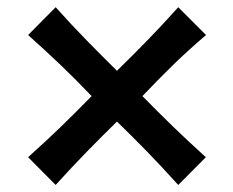

<svg xmlns="http://www.w3.org/2000/svg" viewBox="-20 -592 653 537"><path d="M135.7 -74.7 58.6 -152.3Q109.4 -197.8 151.9 -239Q194.3 -280.3 236.3 -323.2Q193.8 -367.7 151.9 -408Q109.9 -448.2 58.6 -494.1L135.7 -571.8Q181.2 -521 222.7 -478.8Q264.2 -436.5 307.1 -394Q350.6 -436.5 391.8 -478.8Q433.1 -521 478.5 -571.8L556.2 -494.1Q504.4 -449.7 462.4 -408.7Q420.4 -367.7 378.4 -323.2Q420.4 -280.3 462.9 -239Q505.4 -197.8 555.7 -152.3L478.5 -74.7Q432.6 -125.5 391.6 -167.7Q350.6 -210 307.1 -252Q264.2 -210 222.9 -167.7Q181.6 -125.5 135.7 -74.7Z"/></svg>

Font: Pinar DS4-Medium
Style: Regular
Weight: 500
Designer: Amin Abedi
Version: Version 2.000